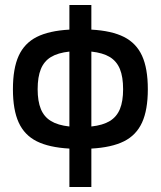

<svg xmlns="http://www.w3.org/2000/svg" viewBox="-20 -745 640 765"><path d="M256.5 -153Q175.5 -157.5 126.5 -182Q77.5 -206.5 54.5 -256.8Q31.5 -307 31.5 -389.5Q31.5 -472.5 54.5 -522.8Q77.5 -573 126.5 -597.8Q175.5 -622.5 256.5 -627V-725H344V-627Q425 -622.5 474 -597.8Q523 -573 546 -522.8Q569 -472.5 569 -389.5Q569 -307 546 -256.8Q523 -206.5 474 -182Q425 -157.5 344 -153V0H256.5ZM256.5 -241V-539.5Q210.5 -534.5 183 -517.8Q155.5 -501 142.8 -469.8Q130 -438.5 130 -389.5Q130 -341.5 142.8 -310.5Q155.5 -279.5 183 -262.8Q210.5 -246 256.5 -241ZM470.5 -389.5Q470.5 -438.5 457.8 -469.8Q445 -501 417.5 -517.8Q390 -534.5 344 -539.5V-241Q390 -246 417.5 -262.8Q445 -279.5 457.8 -310.5Q470.5 -341.5 470.5 -389.5Z"/></svg>

Font: JuliaMono Medium
Style: Regular
Weight: 500
Monospace: yes
Designer: cormullion
Foundry: corm
Version: Version 0.054; ttfautohint (v1.8.4)